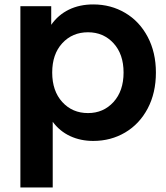

<svg xmlns="http://www.w3.org/2000/svg" viewBox="-20 -622 743 858"><path d="M676.7 -297.8Q676.7 -206.7 640 -137.2Q603.3 -67.8 539.4 -30Q475.6 7.8 396.7 7.8Q340 7.8 293.3 -13.9Q246.7 -35.6 215.6 -77.8V215.6H71.1V-594.4H208.9V-511.1Q240 -555.6 287.8 -578.9Q335.6 -602.2 396.7 -602.2Q475.6 -602.2 539.4 -564.4Q603.3 -526.7 640 -457.2Q676.7 -387.8 676.7 -297.8ZM532.2 -297.8Q532.2 -380 487.2 -428.9Q442.2 -477.8 373.3 -477.8Q303.3 -477.8 258.3 -428.9Q213.3 -380 213.3 -297.8Q213.3 -215.6 258.3 -166.1Q303.3 -116.7 373.3 -116.7Q442.2 -116.7 487.2 -166.1Q532.2 -215.6 532.2 -297.8Z"/></svg>

Font: Paperlogy 7 Bold
Style: Regular
Weight: 700
Designer: redesigned by Lee Juim, glyphs from Gmarket Sans & Montserrat
Foundry: PT&
Version: Version 1.001